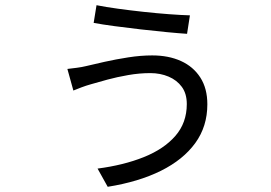

<svg xmlns="http://www.w3.org/2000/svg" viewBox="-20 -657 1040 738"><path d="M698 -257Q698 -297 679 -323Q660 -349 628 -362.5Q596 -376 558 -376Q516 -376 473 -368.5Q430 -361 393 -351Q356 -341 329 -333Q311 -328 292.5 -321Q274 -314 262 -309L239 -392Q256 -394 275.5 -396.5Q295 -399 311 -403Q340 -410 382.5 -419.5Q425 -429 473 -436.5Q521 -444 565 -444Q628 -444 675.5 -422.5Q723 -401 750 -359Q777 -317 777 -256Q777 -171 730.5 -107Q684 -43 598.5 -0.5Q513 42 394 61L355 -9Q455 -22 532.5 -53Q610 -84 654 -134.5Q698 -185 698 -257ZM351 -637Q386 -630 433.5 -623.5Q481 -617 531.5 -611.5Q582 -606 629 -602.5Q676 -599 710 -598L699 -527Q668 -529 621 -533.5Q574 -538 521.5 -544Q469 -550 420.5 -556.5Q372 -563 340 -569Z"/></svg>

Font: Noto Sans JP Thin
Style: Regular
Weight: 400
Version: Version 2.004-H2;hotconv 1.0.118;makeotfexe 2.5.65603